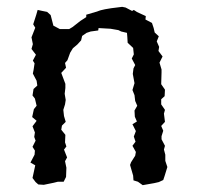

<svg xmlns="http://www.w3.org/2000/svg" viewBox="-20 -531 580 561"><path d="M77 -460 86 -488 90 -502 118 -496 128 -487 136 -456 155 -446H182L192 -452L215 -470L232 -481V-488L259 -496L274 -501L287 -504L305 -507L337 -511L347 -509L366 -499L371 -502L380 -496L406 -484L405 -474L424 -464L429 -449L432 -436L444 -425L438 -410L445 -394L443 -382L455 -366L446 -348L452 -328V-319L451 -285L462 -269L461 -250L451 -241V-226L462 -210L459 -199L462 -175L451 -163L457 -149L452 -133V-124L462 -105L459 -94L463 -79V-61L469 -43L461 -17L457 -5L444 1L431 4L397 10L383 0L370 -4L369 -18L360 -49L363 -57L375 -76L377 -87L367 -105L376 -117L371 -132L377 -148L367 -168L380 -176L374 -190L373 -208L381 -222L375 -236L373 -253L367 -268L373 -288L368 -315L370 -331L375 -341L365 -360L371 -372L369 -391L353 -406L352 -423L351 -435L334 -439L326 -443L303 -447L268 -449L267 -442L245 -439L233 -435L220 -426L217 -413L206 -401L193 -390L185 -377L177 -355L170 -347L173 -333L159 -318L171 -286V-274L169 -257L172 -239L170 -226L165 -210L167 -192L172 -175L161 -164L159 -152L171 -137L170 -115L174 -103L167 -94L176 -71L170 -60L174 -41L173 -14L166 0H149L137 3L108 9L92 8L84 1L75 -11L83 -48L69 -56L81 -79L82 -91L75 -102L84 -120L80 -131L82 -144L75 -162L87 -178L74 -189L79 -212L87 -222L82 -243L75 -252L78 -271L89 -281L87 -295L76 -316L78 -326L81 -346L76 -354L85 -371L72 -388L76 -402L72 -422L74 -427L83 -450Z"/></svg>

Font: Winky Rough Light
Style: Regular
Weight: 300
Designer: Simon Atzbach
Foundry: typofactur
Version: Version 1.206; ttfautohint (v1.8.4.7-5d5b)